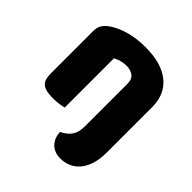

<svg xmlns="http://www.w3.org/2000/svg" viewBox="-189 -633 961 961"><g transform="rotate(45 291.5 -153.0)"><path d="M292 102Q328 84 344 59.5Q360 35 360 -7V-308Q360 -339 341.5 -353.5Q323 -368 293 -368Q273 -368 255.5 -363Q238 -358 222 -350V-1Q211 2 190.5 5Q170 8 146 8Q96 8 74 -8.5Q52 -25 52 -72V-373Q52 -400 63.5 -417Q75 -434 95 -448Q129 -472 180.5 -486.5Q232 -501 295 -501Q408 -501 469 -451.5Q530 -402 530 -313V9Q530 58 518.5 93Q507 128 487.5 150.5Q468 173 442 184Q416 195 387 195Q343 195 318 168.5Q293 142 292 102Z"/></g></svg>

Font: Baloo Thambi 2 ExtraBold
Style: Regular
Weight: 800
Designer: Aadarsh Rajan and Ek Type
Foundry: Ek Type
Version: Version 1.640;hotconv 1.0.111;makeotfexe 2.5.65597; ttfautoh